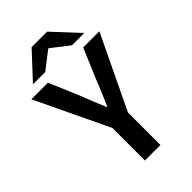

<svg xmlns="http://www.w3.org/2000/svg" viewBox="-258 -932 1016 1016"><g transform="rotate(-45 250.5 -424.0)"><path d="M192 0V-243L-4 -654H120L191 -487Q205 -450 219 -415.5Q233 -381 249 -343H253Q269 -381 284 -415.5Q299 -450 313 -487L384 -654H505L308 -243V0ZM58 -704 192 -848H308L442 -704H350L252 -780H248L150 -704Z"/></g></svg>

Font: Source Sans 3 SemiBold
Style: Regular
Weight: 600
Designer: Paul D. Hunt
Foundry: Adobe
Version: Version 3.046;hotconv 1.0.118;makeotfexe 2.5.65603